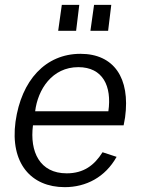

<svg xmlns="http://www.w3.org/2000/svg" viewBox="-20 -762 581 792"><path d="M490 -245 496 -278C518 -440 450 -540 312 -540C168 -540 68 -431 44 -260C21 -89 108 10 247 10C335 10 414 -31 461 -115L403 -134C369 -80 325 -47 255 -47C144 -47 102 -136 116 -245ZM235 -742 220 -635H294L307 -742ZM368 -742 353 -635H426L439 -742ZM125 -303C136 -393 195 -485 303 -485C404 -485 442 -407 427 -303Z"/></svg>

Font: Cheyenne Sans Light
Style: Italic
Weight: 300
Italic angle: -8.13011°
Designer: The Public Sans project authors (U.S. Web Design System), Libre Franklin designed by Pablo Impallari and Rodrigo Fuenzal
Foundry: The Cheyenne Sans Project Authors
Version: Version 2.007